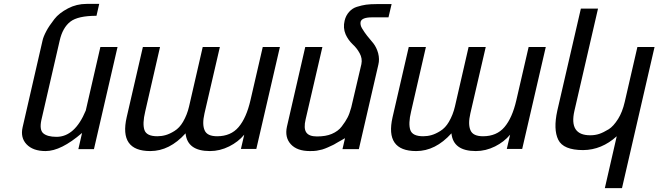

<svg xmlns="http://www.w3.org/2000/svg" viewBox="-20 -765 3378 985"><path d="M270 -63Q364 -63 420 -198L495 -524H583L462 0H382L401 -83Q293 10 214 10Q149 10 116 -25Q84 -59 96 -112L198 -556Q202 -576 218 -606Q231 -631 259 -667Q283 -698 329 -722Q373 -745 424 -745H489L475 -684Q380 -684 341 -654Q301 -623 286 -556L192 -148Q182 -100 201 -82Q222 -63 270 -63Z M1094 -66Q1164 -66 1204 -113Q1244 -160 1265 -251L1328 -524H1416L1295 -1H1216L1233 -74Q1202 -37 1156 -14Q1108 10 1057 10Q941 10 932 -81Q850 10 751 10Q590 10 630 -164L713 -524H801L725 -193Q710 -131 721 -98Q732 -66 787 -66Q809 -66 830 -72Q851 -78 875 -93Q901 -109 919 -140Q940 -176 950 -219L1020 -524H1108L1029 -183Q1016 -127 1030 -96Q1043 -66 1094 -66Z M1834 -436Q1840 -465 1825 -492Q1811 -518 1789 -538Q1766 -560 1753 -589Q1739 -622 1748 -659Q1754 -685 1771 -704Q1788 -723 1811 -730Q1837 -738 1858 -741Q1880 -744 1912 -744H1989L1973 -676H1889Q1836 -676 1830 -653Q1827 -637 1837 -620Q1851 -597 1863 -582Q1885 -556 1896 -542Q1912 -521 1920 -492Q1928 -461 1921 -433L1821 0H1737L1750 -56Q1748 -55 1743.5 -52.5Q1739 -50 1731.5 -45.5Q1724 -41 1718 -38Q1712 -35 1705 -30.5Q1698 -26 1694 -24Q1690 -22 1688 -21Q1678 -17 1662 -9Q1649 -3 1633 2Q1624 4 1605 8Q1594 10 1570 10Q1504 10 1472 -25Q1440 -60 1452 -115L1546 -524H1634L1548 -153Q1537 -107 1551 -86Q1565 -65 1606 -65Q1652 -65 1682 -78Q1715 -92 1733 -116Q1753 -142 1763 -162Q1773 -181 1782 -214Z M2458 -66Q2528 -66 2568 -113Q2608 -160 2629 -251L2692 -524H2780L2659 -1H2580L2597 -74Q2566 -37 2520 -14Q2472 10 2421 10Q2305 10 2296 -81Q2214 10 2115 10Q1954 10 1994 -164L2077 -524H2165L2089 -193Q2074 -131 2085 -98Q2096 -66 2151 -66Q2173 -66 2194 -72Q2215 -78 2239 -93Q2265 -109 2283 -140Q2304 -176 2314 -219L2384 -524H2472L2393 -183Q2380 -127 2394 -96Q2407 -66 2458 -66Z M3008 -71Q3033 -71 3054 -78Q3075 -85 3103 -102Q3127 -117 3151 -155Q3173 -190 3185 -242L3250 -524H3338L3171 200H3083L3144 -66Q3067 4 2972 5Q2870 5 2844 -48Q2818 -101 2839 -197L2960 -721H3048L2927 -197Q2898 -71 3008 -71Z"/></svg>

Font: Miedinger
Style: Italic
Weight: 400
Italic angle: -13°
Version: Version 001.000